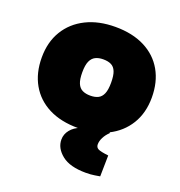

<svg xmlns="http://www.w3.org/2000/svg" viewBox="-134 -648 909 970"><g transform="rotate(20 321.0 -163.0)"><path d="M319 10Q226 10 160.5 -23.5Q95 -57 60 -118.5Q25 -180 25 -263Q25 -346 62 -407Q99 -468 166 -501.5Q233 -535 323 -535Q415 -535 481 -501.5Q547 -468 582 -406.5Q617 -345 617 -262Q617 -179 579.5 -118Q542 -57 475 -23.5Q408 10 319 10ZM321 -165Q346 -165 363 -173.5Q380 -182 389 -203Q398 -224 398 -262Q398 -301 389.5 -322Q381 -343 364 -351.5Q347 -360 321 -360Q297 -360 279.5 -351.5Q262 -343 252.5 -322Q243 -301 243 -262Q243 -224 252 -203Q261 -182 278.5 -173.5Q296 -165 321 -165ZM433 209Q347 209 303.5 174Q260 139 260 93Q260 64 279 40.5Q298 17 330 5L412 -27H478V-20Q461 -4 451 15.5Q441 35 441 53Q441 69 454 76Q467 83 510 88L508 201Q501 202 480.5 205.5Q460 209 433 209Z"/></g></svg>

Font: REM Black
Style: Regular
Weight: 900
Designer: Octavio Pardo
Foundry: Ashler Design
Version: Version 1.005;gftools[0.9.28]